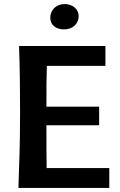

<svg xmlns="http://www.w3.org/2000/svg" viewBox="-20 -927 591 947"><path d="M469 -401H209C209 -484 209 -550 211 -602H500V-700H74C78 -592 79 -481 79 -379C79 -174 74 -128 71 0H519V-98H210C209 -157 209 -226 209 -309H469ZM228 -839C228 -802 258 -782 296 -782C340 -782 368 -811 368 -847C368 -883 337 -907 299 -907C255 -907 228 -876 228 -839Z"/></svg>

Font: CantoraOne
Style: Regular
Weight: 400
Designer: Pablo Impallari, Rodrigo Fuenzalida
Foundry: Pablo Impallari
Version: Version 1.001